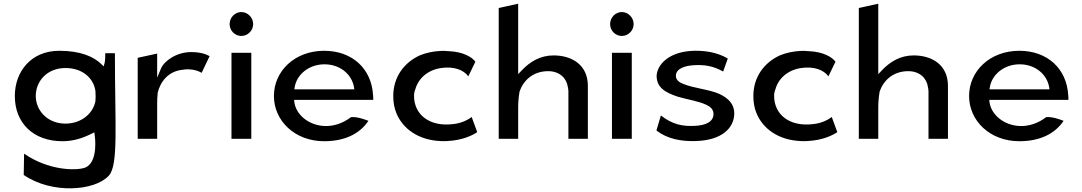

<svg xmlns="http://www.w3.org/2000/svg" viewBox="-20 -759 5837 1036"><path d="M495 -214C483 -147 419 -92 333 -92C236 -92 173 -163 173 -241C173 -323 236 -392 333 -392C422 -392 484 -341 495 -268V-267C495 -258 496 -248 496 -237C496 -229 495 -222 495 -216ZM567 189C620 132 600 -83 600 -472H548C548 -458 548 -431 544 -417L539 -401L527 -413C486 -453 415 -485 300 -485C147 -485 60 -372 60 -241C60 -95 160 3 317 3C377 3 427 -14 475 -38L489 -45L491 -30C491 -30 514 117 438 146C389 163 241 161 110 70L108 185C259 289 491 272 567 189Z M1111 -456C1096 -464 1068 -478 1011 -478C932 -478 866 -430 849 -390L828 -340V-470L723 -447V-10H828V-201C828 -220 829 -240 831 -258V-259C844 -314 886 -377 970 -383C973 -384 982 -385 989 -385C1030 -385 1053 -375 1068 -366Z M1219 -629C1219 -593 1248 -565 1282 -565C1317 -565 1346 -594 1346 -629C1346 -665 1316 -694 1282 -694C1248 -694 1219 -665 1219 -629ZM1336 -10V-474H1229V-10Z M1568 -209 1567 -220H1994C1994 -229 1994 -236 1993 -245C1985 -389 1880 -485 1729 -485C1571 -485 1458 -376 1458 -241C1458 -107 1571 3 1729 3C1836 3 1919 -34 1968 -107C1945 -116 1905 -130 1874 -127C1830 -93 1779 -77 1731 -79C1645 -83 1577 -140 1568 -209ZM1890 -289 1892 -277H1568L1570 -288C1580 -354 1644 -412 1731 -412C1814 -412 1878 -359 1890 -289Z M2214 -242C2214 -254 2216 -265 2221 -277C2236 -333 2285 -381 2360 -392C2429 -402 2482 -382 2507 -347L2545 -426C2528 -450 2480 -480 2400 -483H2398C2383 -485 2369 -485 2354 -484C2316 -482 2280 -474 2247 -461C2162 -423 2102 -345 2102 -241C2102 -207 2107 -177 2119 -148C2153 -65 2236 -4 2354 2C2368 3 2380 3 2394 2C2478 -2 2531 -30 2555 -46L2525 -128L2523 -126C2502 -111 2468 -93 2421 -89C2299 -75 2214 -139 2214 -242Z M2783 -264C2803 -323 2854 -375 2938 -375C3000 -375 3038 -336 3044 -289C3045 -284 3047 -274 3047 -268V-10H3152V-296C3152 -408 3067 -460 2967 -460C2895 -460 2840 -426 2797 -381L2776 -359V-739L2671 -716V-10H2776V-175C2776 -205 2778 -234 2783 -262Z M3272 -629C3272 -593 3301 -565 3335 -565C3370 -565 3399 -594 3399 -629C3399 -665 3369 -694 3335 -694C3301 -694 3272 -665 3272 -629ZM3389 -10V-474H3282V-10Z M3522 -55C3579 -10 3655 5 3735 2C3876 -2 3942 -69 3942 -148C3942 -199 3908 -230 3862 -252C3806 -277 3721 -283 3665 -307C3645 -315 3627 -327 3627 -350C3627 -388 3674 -404 3722 -407C3781 -411 3829 -403 3882 -373L3907 -443C3850 -478 3774 -489 3705 -484C3587 -475 3526 -410 3523 -350C3523 -285 3572 -259 3638 -237C3689 -222 3751 -213 3792 -193C3812 -184 3830 -169 3830 -144C3830 -100 3784 -82 3729 -80C3663 -76 3607 -88 3546 -136Z M4157 -242C4157 -254 4159 -265 4164 -277C4179 -333 4228 -381 4303 -392C4372 -402 4425 -382 4450 -347L4488 -426C4471 -450 4423 -480 4343 -483H4341C4326 -485 4312 -485 4297 -484C4259 -482 4223 -474 4190 -461C4105 -423 4045 -345 4045 -241C4045 -207 4050 -177 4062 -148C4096 -65 4179 -4 4297 2C4311 3 4323 3 4337 2C4421 -2 4474 -30 4498 -46L4468 -128L4466 -126C4445 -111 4411 -93 4364 -89C4242 -75 4157 -139 4157 -242Z M4726 -264C4746 -323 4797 -375 4881 -375C4943 -375 4981 -336 4987 -289C4988 -284 4990 -274 4990 -268V-10H5095V-296C5095 -408 5010 -460 4910 -460C4838 -460 4783 -426 4740 -381L4719 -359V-739L4614 -716V-10H4719V-175C4719 -205 4721 -234 4726 -262Z M5319 -209 5318 -220H5745C5745 -229 5745 -236 5744 -245C5736 -389 5631 -485 5480 -485C5322 -485 5209 -376 5209 -241C5209 -107 5322 3 5480 3C5587 3 5670 -34 5719 -107C5696 -116 5656 -130 5625 -127C5581 -93 5530 -77 5482 -79C5396 -83 5328 -140 5319 -209ZM5641 -289 5643 -277H5319L5321 -288C5331 -354 5395 -412 5482 -412C5565 -412 5629 -359 5641 -289Z"/></svg>

Font: Bluebird
Style: LiExt
Weight: 300
Designer: Jasper
Foundry: Cannot Into Space Fonts
Version: Version 0.98